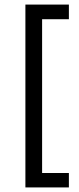

<svg xmlns="http://www.w3.org/2000/svg" viewBox="-20 -698 347 839"><path d="M91 121V-678H281V-614H164V58H281V121Z"/></svg>

Font: Bricolage Grotesque 12pt Light
Style: Regular
Weight: 300
Designer: Mathieu Triay
Foundry: Atelier Triay
Version: Version 1.001; ttfautohint (v1.8.4.7-5d5b);gftools[0.9.33.de